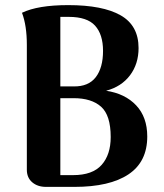

<svg xmlns="http://www.w3.org/2000/svg" viewBox="-20 -731 640 751"><path d="M556 -197Q556 -98 482.5 -49Q409 0 271 0H160Q127 0 106 -18Q85 -36 85 -67V-555Q85 -631 66 -681Q128 -711 247 -711Q382 -711 452 -671Q522 -631 522 -543Q522 -481 488.5 -436.5Q455 -392 395 -376Q469 -365 512.5 -319Q556 -273 556 -197ZM216 -665V-393H268Q326 -392 354.5 -429Q383 -466 383 -532Q383 -596 352 -630.5Q321 -665 249 -665ZM413 -195Q413 -280 375.5 -313.5Q338 -347 268 -347H216V-46H266Q342 -46 377.5 -86Q413 -126 413 -195Z"/></svg>

Font: Arima Madurai Black
Style: Regular
Weight: 900
Designer: Joana Correia and Natanael Gama
Foundry: NDISCOVER
Version: Version 1.020